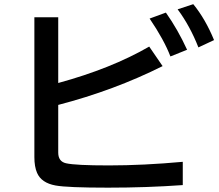

<svg xmlns="http://www.w3.org/2000/svg" viewBox="-20 -886 1039 911"><path d="M143.1 -804.2H256.3V-492.2Q508.3 -561 688 -665L751.5 -572.3Q521 -457 256.3 -388.2V-162.1Q256.3 -119.6 293.5 -111.3Q338.4 -101.1 496.6 -101.1Q659.7 -101.1 847.2 -118.2V-7.8Q677.2 4.4 492.7 4.4Q299.3 4.4 243.7 -5.9Q176.3 -18.1 155.8 -65.9Q143.1 -95.2 143.1 -140.1ZM788.6 -618.2Q758.3 -697.3 689.9 -797.9L767.1 -826.2Q823.7 -746.1 867.7 -649.9ZM921.4 -661.1Q881.3 -763.2 822.8 -841.8L897 -866.2Q954.6 -795.9 995.6 -695.8Z"/></svg>

Font: UDEV Gothic 35
Style: Bold
Weight: 700
Version: v2.1.0; ttfautohint (v1.8.4.7-5d5b-dirty) -l 6 -r 45 -G 200 